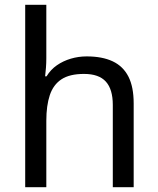

<svg xmlns="http://www.w3.org/2000/svg" viewBox="-20 -780 658 800"><path d="M173 -537Q173 -518 171.5 -498Q170 -478 168 -462H174Q191 -490 217 -508Q243 -526 275 -535.5Q307 -545 341 -545Q406 -545 449.5 -524.5Q493 -504 515 -461Q537 -418 537 -349V0H450V-343Q450 -408 421 -440Q392 -472 330 -472Q270 -472 236 -449.5Q202 -427 187.5 -383.5Q173 -340 173 -277V0H85V-760H173Z"/></svg>

Font: usinhala05
Style: Book
Weight: 400
Designer: Jelle Bosma - Monotype Design Team
Foundry: Monotype Imaging Inc.
Version: Version 2.003